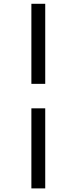

<svg xmlns="http://www.w3.org/2000/svg" viewBox="-20 -798 415 1040"><path d="M225 -343.8V-777.5H150V-343.8ZM225 222.5V-211.2H150V222.5Z"/></svg>

Font: Cambay
Style: Regular
Weight: 400
Designer: Pooja Saxena
Foundry: Pooja Saxena
Version: Version 1.181;PS 001.181;hotconv 1.0.70;makeotf.lib2.5.58329